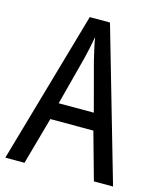

<svg xmlns="http://www.w3.org/2000/svg" viewBox="-108 -793 724 871"><g transform="rotate(15 253.5 -357.5)"><path d="M416 0H506L300 -715H205L0 0H90L152 -222H354ZM274 -530 335 -301H170L230 -530C238 -562 246 -600 252 -634C256 -605 267 -560 274 -530Z"/></g></svg>

Font: Noto Sans Sinhala Condensed
Style: Regular
Weight: 400
Width: 3
Designer: Jelle Bosma - Monotype Design Team
Foundry: Monotype Imaging Inc.
Version: Version 2.006